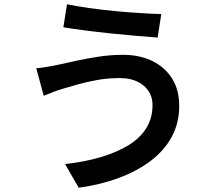

<svg xmlns="http://www.w3.org/2000/svg" viewBox="-20 -821 1040 900"><path d="M695 -329Q695 -365 677 -393Q659 -421 625 -438Q591 -455 542 -455Q486 -455 436 -446Q386 -437 345.5 -425.5Q305 -414 278 -406Q256 -400 230.5 -390Q205 -380 185 -372L150 -501Q175 -503 203 -508Q231 -513 255 -518Q292 -526 339.5 -536.5Q387 -547 443 -555.5Q499 -564 557 -564Q634 -564 693 -535.5Q752 -507 786 -454Q820 -401 820 -324Q820 -244 785 -179.5Q750 -115 686.5 -67Q623 -19 537 13Q451 45 349 59L285 -52Q377 -62 452.5 -84.5Q528 -107 582.5 -140.5Q637 -174 666 -221Q695 -268 695 -329ZM294 -801Q337 -792 396.5 -783.5Q456 -775 519.5 -769Q583 -763 640.5 -759.5Q698 -756 736 -755L719 -645Q676 -648 618 -653Q560 -658 497.5 -664.5Q435 -671 377.5 -678.5Q320 -686 277 -693Z"/></svg>

Font: Noto Sans JP SemiBold
Style: Regular
Weight: 600
Designer: Ryoko NISHIZUKA  (kana, bopomofo & ideographs); Paul D. Hunt (Latin, Greek & Cyrillic); Sandoll Communications , Soo-you
Foundry: Adobe
Version: Version 2.004-H2;hotconv 1.0.118;makeotfexe 2.5.65603